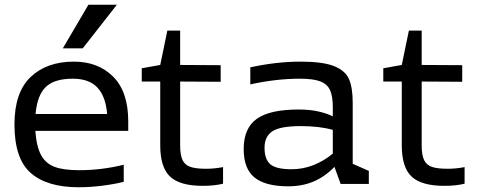

<svg xmlns="http://www.w3.org/2000/svg" viewBox="-20 -776 2020 810"><path d="M521 -264V-224H129Q134 -157 153.5 -121.5Q173 -86 210.5 -72Q248 -58 314 -58Q409 -58 502 -81V-9Q463 1 411 7.5Q359 14 312 14Q179 14 110 -46Q41 -106 41 -251Q41 -386 109 -451Q177 -516 292 -516Q394 -516 457.5 -452.5Q521 -389 521 -264ZM130 -295H432Q426 -369 391 -406.5Q356 -444 287 -444Q209 -444 173 -409Q137 -374 130 -295ZM329 -572H245L353 -756H473Z M656 -163V-432H578V-488L656 -502L686 -647H740V-502L911 -501V-431L740 -432V-163Q740 -122 750 -101Q760 -80 783 -72Q806 -64 850 -64Q884 -64 921 -71V-1Q885 8 835 8Q739 8 697.5 -31Q656 -70 656 -163Z M1536 -55V0H1417L1391 -72Q1350 -30 1302.5 -10Q1255 10 1196 10Q1100 10 1054 -27Q1008 -64 1008 -147Q1008 -235 1063 -274.5Q1118 -314 1240 -314Q1288 -314 1324.5 -305.5Q1361 -297 1384 -285V-324Q1384 -370 1372.5 -395.5Q1361 -421 1331.5 -432.5Q1302 -444 1246 -444Q1145 -444 1036 -420V-492Q1147 -516 1248 -516Q1342 -516 1389.5 -497Q1437 -478 1452.5 -442Q1468 -406 1468 -342V-85ZM1210 -62Q1258 -62 1302.5 -79.5Q1347 -97 1384 -128V-228Q1328 -244 1249 -244Q1162 -244 1129 -222Q1096 -200 1096 -153Q1096 -104 1120.5 -83Q1145 -62 1210 -62Z M1675 -163V-432H1597V-488L1675 -502L1705 -647H1759V-502L1930 -501V-431L1759 -432V-163Q1759 -122 1769 -101Q1779 -80 1802 -72Q1825 -64 1869 -64Q1903 -64 1940 -71V-1Q1904 8 1854 8Q1758 8 1716.5 -31Q1675 -70 1675 -163Z"/></svg>

Font: Rhodium Libre
Style: Regular
Weight: 400
Designer: James Puckett
Foundry: Dunwich Type Founders
Version: Version 1.001; ttfautohint (v1.3)